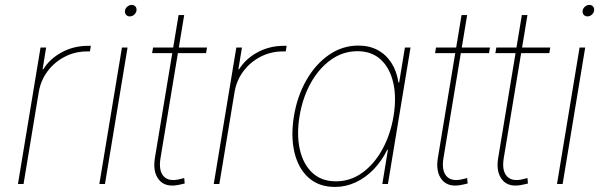

<svg xmlns="http://www.w3.org/2000/svg" viewBox="-20 -736 2413 768"><path d="M51.8 0 142.1 -545.9H164.6L150.4 -459H153.3Q179.7 -501.5 227.5 -527.1Q275.4 -552.7 331.5 -552.7Q335.9 -552.7 337.4 -552.7Q338.9 -552.7 343.3 -552.7L339.8 -530.3Q337.4 -530.3 335 -530.3Q332.5 -530.3 328.1 -530.3Q280.3 -530.3 239 -509Q197.8 -487.8 170.2 -450.9Q142.6 -414.1 134.8 -366.2L74.2 0Z M377.4 0 467.8 -545.9H490.2L399.9 0ZM499 -670.4Q489.7 -670.4 484.1 -677.2Q478.5 -684.1 480 -693.4Q481.4 -703.1 489.5 -709.7Q497.6 -716.3 506.8 -716.3Q516.6 -716.3 522 -709.7Q527.3 -703.1 525.9 -693.4Q524.4 -684.1 516.6 -677.2Q508.8 -670.4 499 -670.4Z M808.1 -545.9 804.2 -523.4H588.4L592.3 -545.9ZM694.3 -675.8H716.8L622.1 -104Q613.8 -53.7 634.5 -31Q655.3 -8.3 699.7 -19.5Q703.6 -20.5 708.3 -21.7Q712.9 -22.9 716.8 -23.9L718.8 -2Q713.9 -1 709.2 0.2Q704.6 1.5 699.7 2.4Q643.1 15.6 616.7 -15.9Q590.3 -47.4 599.6 -104Z M835 0 925.3 -545.9H947.8L933.6 -459H936.5Q962.9 -501.5 1010.7 -527.1Q1058.6 -552.7 1114.7 -552.7Q1119.1 -552.7 1120.6 -552.7Q1122.1 -552.7 1126.5 -552.7L1123 -530.3Q1120.6 -530.3 1118.2 -530.3Q1115.7 -530.3 1111.3 -530.3Q1063.5 -530.3 1022.2 -509Q981 -487.8 953.4 -450.9Q925.8 -414.1 918 -366.2L857.4 0Z M1319.8 11.7Q1255.4 11.7 1214.1 -25.4Q1172.9 -62.5 1157.7 -126.7Q1142.6 -190.9 1155.8 -271.5Q1168.9 -351.6 1205.6 -415.5Q1242.2 -479.5 1295.9 -516.6Q1349.6 -553.7 1413.6 -553.7Q1457 -553.7 1490.5 -535.9Q1523.9 -518.1 1545.4 -484.9Q1566.9 -451.7 1573.7 -406.2H1576.7L1599.6 -545.9H1622.1L1531.7 0H1509.3L1531.7 -136.7H1528.8Q1506.8 -91.8 1474.4 -58.3Q1441.9 -24.9 1402.6 -6.6Q1363.3 11.7 1319.8 11.7ZM1323.7 -10.7Q1381.8 -10.7 1429.4 -45.2Q1477.1 -79.6 1509.5 -138.7Q1542 -197.8 1554.2 -271.5Q1566.4 -345.2 1553.2 -404.1Q1540 -462.9 1503.7 -497.1Q1467.3 -531.2 1409.7 -531.2Q1352.1 -531.2 1304 -497.1Q1255.9 -462.9 1223.1 -404.1Q1190.4 -345.2 1178.2 -271.5Q1166 -197.8 1179.2 -138.7Q1192.4 -79.6 1229 -45.2Q1265.6 -10.7 1323.7 -10.7Z M1939.9 -545.9 1936 -523.4H1720.2L1724.1 -545.9ZM1826.2 -675.8H1848.6L1753.9 -104Q1745.6 -53.7 1766.4 -31Q1787.1 -8.3 1831.5 -19.5Q1835.4 -20.5 1840.1 -21.7Q1844.7 -22.9 1848.6 -23.9L1850.6 -2Q1845.7 -1 1841.1 0.2Q1836.4 1.5 1831.5 2.4Q1774.9 15.6 1748.5 -15.9Q1722.2 -47.4 1731.4 -104Z M2181.2 -545.9 2177.2 -523.4H1961.4L1965.3 -545.9ZM2067.4 -675.8H2089.8L1995.1 -104Q1986.8 -53.7 2007.6 -31Q2028.3 -8.3 2072.8 -19.5Q2076.7 -20.5 2081.3 -21.7Q2085.9 -22.9 2089.8 -23.9L2091.8 -2Q2086.9 -1 2082.3 0.2Q2077.6 1.5 2072.8 2.4Q2016.1 15.6 1989.7 -15.9Q1963.4 -47.4 1972.7 -104Z M2208 0 2298.3 -545.9H2320.8L2230.5 0ZM2329.6 -670.4Q2320.3 -670.4 2314.7 -677.2Q2309.1 -684.1 2310.5 -693.4Q2312 -703.1 2320.1 -709.7Q2328.1 -716.3 2337.4 -716.3Q2347.2 -716.3 2352.5 -709.7Q2357.9 -703.1 2356.4 -693.4Q2355 -684.1 2347.2 -677.2Q2339.4 -670.4 2329.6 -670.4Z"/></svg>

Font: Inter Thin
Style: Italic
Weight: 250
Italic angle: -9.3988°
Designer: Rasmus Andersson
Foundry: rsms
Version: Version 4.001;git-66647c0bb